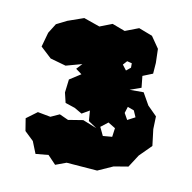

<svg xmlns="http://www.w3.org/2000/svg" viewBox="-52 -761 470 471"><g transform="rotate(10 182.5 -525.5)"><path d="M141 -352 114 -342 94 -363 62 -360 50 -390 28 -411 23 -442 50 -462 82 -456 104 -466 126 -456 163 -462 198 -448 177 -462 175 -488 156 -477 137 -488 113 -496 107 -521 111 -554 139 -572 124 -583 137 -597 97 -586 58 -597 31 -622 41 -658 56 -682 82 -695 122 -709 162 -695 193 -707 225 -695 259 -708 293 -695 313 -666 314 -631 312 -604 287 -594 290 -565 262 -555H297L314 -525L337 -502L336 -470L341 -429L312 -400L292 -369L256 -363L218 -346ZM256 -620 244 -623 235 -613 245 -600 256 -609ZM281 -507 265 -513 260 -497 269 -481 288 -491ZM243 -456 225 -467 207 -453 217 -432 240 -434Z"/></g></svg>

Font: Rubik Gemstones
Style: Regular
Weight: 400
Designer: Hubert and Fischer, NaN
Foundry: Hubert and Fischer, NaN
Version: Version 2.200